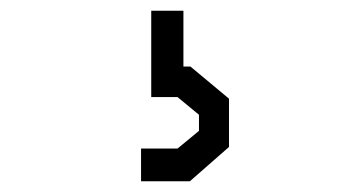

<svg xmlns="http://www.w3.org/2000/svg" viewBox="-20 -44 640 358"><path d="M243 294V233H311L351 200V170L311 137H262V-24H322V80H335L407 140V230L334 294Z"/></svg>

Font: Moralerspace Krypton JPDOC
Style: Regular
Weight: 400
Version: v0.0.6; ttfautohint (v1.8.4.7-5d5b-dirty) -l 6 -r 45 -G 200 